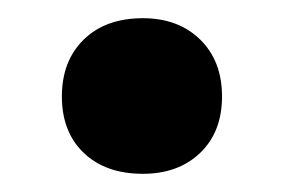

<svg xmlns="http://www.w3.org/2000/svg" viewBox="-20 -183 312 211"><path d="M137 8Q96 8 72 -15Q48 -38 48 -77Q48 -116 72 -139.5Q96 -163 137 -163Q176 -163 200 -139.5Q224 -116 224 -77Q224 -38 200 -15Q176 8 137 8Z"/></svg>

Font: Ysabeau ExtraBold
Style: Regular
Weight: 800
Designer: Christian Thalmann (Catharsis Fonts)
Version: Version 2.002